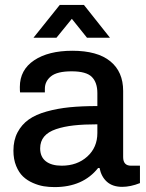

<svg xmlns="http://www.w3.org/2000/svg" viewBox="-20 -743 590 775"><path d="M115.2 -590.8 221.2 -723.1H318.8L423.8 -590.8H331.1L270 -667L208 -590.8ZM200.2 12.2Q177.7 12.2 156.7 8.8Q135.7 5.4 112.8 -4.6Q89.8 -14.6 73 -30.5Q56.2 -46.4 45.2 -73.2Q34.2 -100.1 34.2 -134.8Q34.2 -177.2 50.8 -208.7Q67.4 -240.2 95.9 -260.5Q124.5 -280.8 168.5 -293Q212.4 -305.2 261.5 -310.1Q310.5 -314.9 373 -314.9V-367.2Q373 -410.2 350.6 -432.6Q328.1 -455.1 269 -455.1Q210.9 -455.1 186 -435.1Q161.1 -415 161.1 -384.8V-370.1H61Q60.1 -376 60.1 -392.1Q60.1 -460.9 117.7 -499.5Q175.3 -538.1 272 -538.1Q373 -538.1 425 -495.8Q477.1 -453.6 477.1 -376V-108.9Q477.1 -74.2 508.8 -74.2H544.9V-3.9Q506.8 11.2 473.1 11.2Q434.6 11.2 411.6 -9.3Q388.7 -29.8 381.8 -64.9H376Q314.9 12.2 200.2 12.2ZM229 -74.2Q291.5 -74.2 332.3 -111.1Q373 -147.9 373 -206.1V-241.2Q318.4 -241.2 278.3 -236.8Q238.3 -232.4 206.3 -221.7Q174.3 -210.9 158.2 -191.7Q142.1 -172.4 142.1 -144Q142.1 -109.9 165 -92Q188 -74.2 229 -74.2Z"/></svg>

Font: Archivo Medium
Style: Regular
Weight: 500
Designer: Hector Gatti
Foundry: Omnibus-Type
Version: Version 2.001